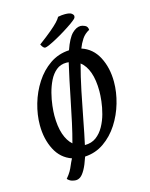

<svg xmlns="http://www.w3.org/2000/svg" viewBox="-151 -1012 980 1256"><g transform="rotate(-15 339.0 -384.0)"><path d="M203 150Q192 150 176.5 145.5Q161 141 147 126Q167 102 177 84.5Q187 67 194.5 48.5Q202 30 215 5Q142 -20 105 -92.5Q68 -165 68 -259Q68 -329 89 -402Q110 -475 150.5 -537.5Q191 -600 248.5 -639.5Q306 -679 379 -683Q406 -760 435 -788.5Q464 -817 493 -817Q505 -817 522.5 -809Q540 -801 541 -778Q509 -761 490.5 -733Q472 -705 460 -673Q534 -649 572 -576Q610 -503 610 -408Q610 -338 589 -265Q568 -192 528 -130Q488 -68 430.5 -28Q373 12 301 16Q283 70 266.5 99Q250 128 235 139Q220 150 203 150ZM243 -89Q260 -151 275 -220Q290 -289 304 -359Q318 -429 331.5 -493Q345 -557 357 -608Q353 -608 349 -608.5Q345 -609 341 -609Q301 -609 272.5 -585.5Q244 -562 225.5 -524.5Q207 -487 196 -444Q185 -401 180.5 -361Q176 -321 176 -294Q176 -220 193.5 -168.5Q211 -117 243 -89ZM319 -57Q365 -57 396.5 -80.5Q428 -104 449 -142Q470 -180 481.5 -223Q493 -266 497.5 -306Q502 -346 502 -373Q502 -449 483.5 -501Q465 -553 430 -580Q408 -498 388.5 -404Q369 -310 352 -219.5Q335 -129 319 -57ZM234 -740Q221 -740 207 -768Q262 -809 293.5 -835.5Q325 -862 342 -880Q359 -898 367 -913Q381 -916 392.5 -917Q404 -918 414 -918Q447 -918 459 -908.5Q471 -899 471 -890Q471 -880 464 -873Q457 -866 434 -849Q407 -830 375.5 -810.5Q344 -791 314.5 -775Q285 -759 263.5 -749.5Q242 -740 234 -740Z"/></g></svg>

Font: Paprika
Style: Regular
Weight: 400
Designer: Eduardo Rodriguez Tunni
Foundry: Eduardo Rodriguez Tunni
Version: Version 1.010; ttfautohint (v1.8.3)